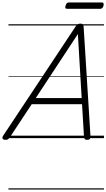

<svg xmlns="http://www.w3.org/2000/svg" viewBox="-69 -1128 869 1568"><path d="M-25 14Q-41 14 -47 5Q-53 -4 -43 -20L550 -914Q558 -925 565.5 -930Q573 -935 588 -935Q601 -935 607 -929.5Q613 -924 614 -908L670 -14Q671 0 664.5 7Q658 14 643 14Q629 14 624 8.5Q619 3 617 -10L601 -277H190L13 -9Q3 5 -4 9.5Q-11 14 -25 14ZM223 -327H598L567 -850ZM480 -1056Q468 -1056 465 -1062.5Q462 -1069 466 -1080Q470 -1094 476 -1101Q482 -1108 494 -1108H762Q774 -1108 776.5 -1100.5Q779 -1093 776 -1080Q772 -1068 766 -1062Q760 -1056 748 -1056ZM0 410H780V420H0ZM0 -20H780V0H0ZM0 -505H780V-500H0ZM0 -930H780V-920H0Z"/></svg>

Font: Playwrite DE LA Guides
Style: Regular
Weight: 400
Designer: Veronika Burian, José Scaglione
Foundry: TypeTogether
Version: Version 1.003